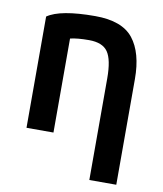

<svg xmlns="http://www.w3.org/2000/svg" viewBox="-83 -612 743 877"><g transform="rotate(10 288.5 -173.0)"><path d="M67 13V-503Q126 -544 288 -544Q413 -544 464.5 -479Q516 -414 516 -292V198H391V-273Q391 -360 366.5 -395.5Q342 -431 279 -431Q224 -431 192 -423V13Z"/></g></svg>

Font: Repo
Style: DemiBold
Weight: 600
Designer: Stefan Peev
Foundry: Context Ltd
Version: Version 001.000